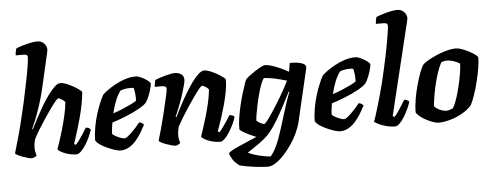

<svg xmlns="http://www.w3.org/2000/svg" viewBox="-59 -962 3390 1325"><g transform="rotate(-5 1636.0 -300.0)"><path d="M131 0Q120 0 102 -5Q84 -10 65 -17Q46 -24 32 -31.5Q18 -39 16 -44Q21 -61 29.5 -90Q38 -119 48 -154Q58 -189 67 -224Q76 -259 82 -286Q95 -338 106.5 -390.5Q118 -443 128 -492Q138 -541 146 -582.5Q154 -624 158 -654Q162 -684 162 -697Q162 -709 154.5 -713Q147 -717 134 -717H80Q80 -731 83 -744Q86 -757 88 -764Q103 -771 130 -779.5Q157 -788 186.5 -794Q216 -800 236 -800Q264 -800 282.5 -781.5Q301 -763 301 -737Q301 -733 297.5 -716.5Q294 -700 287 -671L240 -467Q225 -405 207.5 -352Q190 -299 174.5 -261Q159 -223 149 -202L153 -198Q170 -233 191.5 -273.5Q213 -314 236.5 -354Q260 -394 284.5 -427Q309 -460 330.5 -480Q352 -500 370 -500Q386 -500 409.5 -491Q433 -482 456 -469Q479 -456 496 -443.5Q513 -431 515 -425Q512 -388 503.5 -343.5Q495 -299 483 -253.5Q471 -208 459 -169.5Q447 -131 438.5 -105Q430 -79 428 -73L439 -66Q450 -76 464.5 -95.5Q479 -115 493.5 -138Q508 -161 518 -178Q528 -178 538.5 -173Q549 -168 551 -163Q546 -142 533.5 -114.5Q521 -87 504.5 -60.5Q488 -34 470.5 -17Q453 0 438 0Q410 0 381.5 -8Q353 -16 333 -27.5Q313 -39 310 -47Q315 -59 326.5 -93Q338 -127 352 -174.5Q366 -222 377.5 -272.5Q389 -323 393 -366Q387 -375 377 -381.5Q367 -388 358.5 -392Q350 -396 346 -396Q341 -396 325.5 -377.5Q310 -359 288.5 -329Q267 -299 243.5 -263.5Q220 -228 198.5 -193Q177 -158 163 -130Q158 -115 156 -99.5Q154 -84 154 -67Q154 -55 156.5 -42Q159 -29 163 -15Q157 -10 147.5 -5.5Q138 -1 131 0Z M742 0Q731 0 707.5 -7Q684 -14 657 -26Q630 -38 607 -53Q584 -68 575 -84Q575 -128 583.5 -175.5Q592 -223 605.5 -266.5Q619 -310 633.5 -343.5Q648 -377 658 -394Q668 -405 692 -422.5Q716 -440 748.5 -458Q781 -476 818 -488Q855 -500 892 -500Q908 -500 931 -489Q954 -478 972.5 -464Q991 -450 992 -441Q989 -421 981.5 -395.5Q974 -370 964 -348Q954 -326 945 -313Q927 -294 886.5 -272Q846 -250 797.5 -230.5Q749 -211 704 -197Q698 -164 697 -150.5Q696 -137 695 -120Q701 -112 717 -103Q733 -94 751 -87.5Q769 -81 780 -81Q787 -81 799.5 -90.5Q812 -100 828 -115.5Q844 -131 859.5 -148Q875 -165 888 -182Q897 -182 907.5 -175Q918 -168 920 -163Q907 -138 890 -109.5Q873 -81 851 -56Q829 -31 802 -15.5Q775 0 742 0ZM716 -260Q750 -271 780 -283.5Q810 -296 836 -308.5Q862 -321 880 -333Q880 -338 880 -343.5Q880 -349 880 -354Q880 -372 877.5 -390Q875 -408 871 -422Q864 -424 858 -424Q852 -424 845 -424Q828 -424 811 -421Q794 -418 779 -412Q756 -381 741 -341Q726 -301 716 -260Z M1127 0Q1116 0 1097.5 -5Q1079 -10 1060 -17Q1041 -24 1027 -31.5Q1013 -39 1011 -44Q1021 -76 1034 -123.5Q1047 -171 1060 -224Q1073 -277 1083 -322Q1087 -340 1090.5 -354.5Q1094 -369 1095.5 -380.5Q1097 -392 1097 -397Q1097 -408 1089.5 -412.5Q1082 -417 1066 -417H1017Q1017 -429 1020 -442.5Q1023 -456 1025 -464Q1040 -471 1067.5 -479.5Q1095 -488 1121.5 -494Q1148 -500 1161 -500Q1189 -500 1207 -487Q1225 -474 1225 -448Q1225 -436 1218 -410Q1211 -384 1201 -352Q1191 -320 1179 -288.5Q1167 -257 1157 -232.5Q1147 -208 1142 -199L1147 -195Q1164 -230 1185.5 -270.5Q1207 -311 1231 -351.5Q1255 -392 1279 -425.5Q1303 -459 1325.5 -479.5Q1348 -500 1366 -500Q1382 -500 1405 -491Q1428 -482 1451.5 -469Q1475 -456 1491.5 -443.5Q1508 -431 1510 -425Q1510 -388 1502 -343.5Q1494 -299 1481.5 -253.5Q1469 -208 1456.5 -169.5Q1444 -131 1434.5 -105Q1425 -79 1423 -73L1434 -66Q1445 -76 1459.5 -96.5Q1474 -117 1489 -139.5Q1504 -162 1514 -178Q1523 -178 1534 -173Q1545 -168 1547 -163Q1542 -142 1529 -114.5Q1516 -87 1499.5 -60.5Q1483 -34 1465.5 -17Q1448 0 1433 0Q1405 0 1376.5 -8Q1348 -16 1328 -27.5Q1308 -39 1305 -47Q1310 -60 1321.5 -94.5Q1333 -129 1347 -176Q1361 -223 1372.5 -273Q1384 -323 1388 -366Q1381 -376 1371.5 -382.5Q1362 -389 1354 -392.5Q1346 -396 1342 -396Q1337 -396 1321 -377Q1305 -358 1283.5 -327.5Q1262 -297 1238 -261Q1214 -225 1193 -190.5Q1172 -156 1158 -130Q1154 -116 1151.5 -100.5Q1149 -85 1149 -69Q1149 -55 1151.5 -41.5Q1154 -28 1158 -15Q1152 -10 1143.5 -5.5Q1135 -1 1127 0Z M1747 200Q1731 200 1706 198Q1681 196 1652.5 192.5Q1624 189 1598 184Q1572 179 1553 174Q1520 150 1505 125Q1490 100 1488 85Q1490 78 1509.5 67Q1529 56 1558 43Q1587 30 1620.5 16Q1654 2 1685 -12Q1662 -21 1637 -33Q1612 -45 1593.5 -56.5Q1575 -68 1573 -75Q1572 -110 1579 -154Q1586 -198 1596.5 -242Q1607 -286 1618.5 -323Q1630 -360 1638.5 -384.5Q1647 -409 1650 -413Q1656 -421 1674 -435Q1692 -449 1715 -464Q1738 -479 1758 -489.5Q1778 -500 1788 -500Q1807 -500 1834 -491.5Q1861 -483 1891 -469.5Q1921 -456 1949 -440L1959 -500Q1969 -500 1987 -499.5Q2005 -499 2024.5 -495Q2044 -491 2057 -483Q2070 -475 2070 -460Q2070 -457 2069.5 -454Q2069 -451 2068 -448L1984 -89Q1975 -52 1956 -11.5Q1937 29 1911 66.5Q1885 104 1856.5 134Q1828 164 1799.5 182Q1771 200 1747 200ZM1772 131Q1792 109 1812.5 67Q1833 25 1855 -45L1914 -233Q1923 -258 1929.5 -276.5Q1936 -295 1940 -301L1935 -304Q1913 -260 1886 -209Q1859 -158 1831.5 -112Q1804 -66 1778 -35Q1764 -17 1743 1Q1722 19 1698.5 36Q1675 53 1653.5 67Q1632 81 1617 91Q1630 99 1658 108Q1686 117 1717.5 123.5Q1749 130 1772 131ZM1747 -96Q1752 -96 1765 -111.5Q1778 -127 1795.5 -153Q1813 -179 1833 -210Q1853 -241 1871.5 -273Q1890 -305 1905.5 -333Q1921 -361 1930 -380Q1880 -395 1843 -402.5Q1806 -410 1772 -412Q1762 -400 1751 -371Q1740 -342 1730 -305Q1720 -268 1712 -230.5Q1704 -193 1699.5 -164Q1695 -135 1695 -123Q1705 -113 1722 -104.5Q1739 -96 1747 -96Z M2263 0Q2252 0 2228.5 -7Q2205 -14 2178 -26Q2151 -38 2128 -53Q2105 -68 2096 -84Q2096 -128 2104.5 -175.5Q2113 -223 2126.5 -266.5Q2140 -310 2154.5 -343.5Q2169 -377 2179 -394Q2189 -405 2213 -422.5Q2237 -440 2269.5 -458Q2302 -476 2339 -488Q2376 -500 2413 -500Q2429 -500 2452 -489Q2475 -478 2493.5 -464Q2512 -450 2513 -441Q2510 -421 2502.5 -395.5Q2495 -370 2485 -348Q2475 -326 2466 -313Q2448 -294 2407.5 -272Q2367 -250 2318.5 -230.5Q2270 -211 2225 -197Q2219 -164 2218 -150.5Q2217 -137 2216 -120Q2222 -112 2238 -103Q2254 -94 2272 -87.5Q2290 -81 2301 -81Q2308 -81 2320.5 -90.5Q2333 -100 2349 -115.5Q2365 -131 2380.5 -148Q2396 -165 2409 -182Q2418 -182 2428.5 -175Q2439 -168 2441 -163Q2428 -138 2411 -109.5Q2394 -81 2372 -56Q2350 -31 2323 -15.5Q2296 0 2263 0ZM2237 -260Q2271 -271 2301 -283.5Q2331 -296 2357 -308.5Q2383 -321 2401 -333Q2401 -338 2401 -343.5Q2401 -349 2401 -354Q2401 -372 2398.5 -390Q2396 -408 2392 -422Q2385 -424 2379 -424Q2373 -424 2366 -424Q2349 -424 2332 -421Q2315 -418 2300 -412Q2277 -381 2262 -341Q2247 -301 2237 -260Z M2645 0Q2616 0 2586 -8Q2556 -16 2533.5 -27Q2511 -38 2503 -46Q2510 -61 2518.5 -89Q2527 -117 2538 -153Q2549 -189 2560 -229Q2571 -269 2581 -308Q2591 -351 2602 -398.5Q2613 -446 2622.5 -493Q2632 -540 2639.5 -581Q2647 -622 2651.5 -652.5Q2656 -683 2656 -697Q2656 -709 2648 -713Q2640 -717 2627 -717H2575Q2575 -730 2578 -743.5Q2581 -757 2583 -764Q2598 -771 2625.5 -779.5Q2653 -788 2681 -794Q2709 -800 2729 -800Q2758 -800 2776.5 -781Q2795 -762 2795 -737Q2795 -733 2790.5 -713.5Q2786 -694 2780 -671L2635 -73L2646 -66Q2657 -75 2671 -95.5Q2685 -116 2699.5 -139Q2714 -162 2724 -178Q2733 -178 2744 -173Q2755 -168 2758 -163Q2752 -142 2739.5 -114.5Q2727 -87 2711 -60.5Q2695 -34 2677.5 -17Q2660 0 2645 0Z M2945 0Q2934 0 2912.5 -7Q2891 -14 2867.5 -26Q2844 -38 2824 -53Q2804 -68 2795 -84Q2795 -128 2803.5 -177.5Q2812 -227 2825 -273.5Q2838 -320 2851.5 -355.5Q2865 -391 2876 -408Q2886 -419 2912 -434.5Q2938 -450 2972.5 -465Q3007 -480 3043.5 -490Q3080 -500 3111 -500Q3126 -500 3149 -492Q3172 -484 3196.5 -471.5Q3221 -459 3238.5 -446.5Q3256 -434 3259 -425Q3259 -394 3251.5 -349Q3244 -304 3232 -256Q3220 -208 3205.5 -166.5Q3191 -125 3179 -102Q3151 -69 3110 -46.5Q3069 -24 3025.5 -12Q2982 0 2945 0ZM3009 -77Q3013 -77 3021 -79Q3029 -81 3037.5 -84Q3046 -87 3053 -90Q3063 -104 3074 -133Q3085 -162 3095 -198.5Q3105 -235 3113 -272.5Q3121 -310 3125.5 -342Q3130 -374 3130 -393Q3119 -401 3103.5 -407.5Q3088 -414 3072 -418Q3056 -422 3044 -422Q3033 -422 3022.5 -420Q3012 -418 3001 -413Q2983 -379 2969.5 -336.5Q2956 -294 2946.5 -251Q2937 -208 2931.5 -172.5Q2926 -137 2925 -116Q2932 -106 2946.5 -97Q2961 -88 2978.5 -82.5Q2996 -77 3009 -77Z"/></g></svg>

Font: Texturina 12pt ExtraBold
Style: Italic
Weight: 800
Italic angle: -11°
Designer: Guillermo Torres Carreño
Foundry: Omnibus-Type
Version: Version 1.002